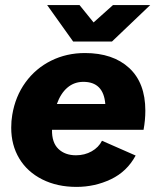

<svg xmlns="http://www.w3.org/2000/svg" viewBox="-20 -720 609 753"><path d="M24 -219Q24 -246 28 -269Q40 -342 80 -397Q120 -452 180.5 -482Q241 -512 313 -512Q423 -512 486.5 -453.5Q550 -395 550 -286Q550 -249 543 -211H184Q183 -161 209 -136Q235 -111 278 -111Q312 -111 339.5 -126.5Q367 -142 380 -168L512 -110Q478 -47 415 -17Q352 13 280 13Q204 13 145.5 -16.5Q87 -46 55.5 -98.5Q24 -151 24 -219ZM393 -312Q386 -399 307 -399Q271 -399 244.5 -376.5Q218 -354 203 -312ZM165 -700H292L347 -632L423 -700H569L419 -557H267Z"/></svg>

Font: Oak Sans ExtraBold
Style: Italic
Weight: 800
Italic angle: -9.49998°
Foundry: Erik Kennedy, Walven
Version: Version 1.000